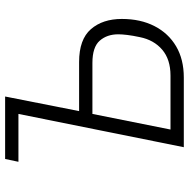

<svg xmlns="http://www.w3.org/2000/svg" viewBox="-14 -724 738 750"><g transform="rotate(-90 355.0 -349.0)"><path d="M155 0 285 -646H98L109 -698H353L296 -409H488Q576 -409 616 -363Q656 -317 656 -242Q656 -169 628 -114.5Q600 -60 549 -30Q498 0 427 0ZM224 -52H435Q498 -52 536 -84.5Q574 -117 585 -172Q591 -200 593.5 -221Q596 -242 596 -256Q596 -300 571 -328.5Q546 -357 484 -357H285Z"/></g></svg>

Font: IBM Plex Sans Light
Style: Italic
Weight: 300
Italic angle: -11.31°
Designer: Mike Abbink, Paul van der Laan, Pieter van Rosmalen
Foundry: Bold Monday
Version: Version 3.201